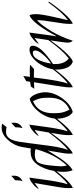

<svg xmlns="http://www.w3.org/2000/svg" viewBox="691 -1582 901 2323"><g transform="rotate(-90 1141.5 -420.5)"><path d="M29 10Q27 -14 27 -47Q27 -80 35 -137.5Q43 -195 61 -292.5Q79 -390 89 -453L19 -402L21 -413Q28 -423 40.5 -438.5Q53 -454 88 -482Q123 -510 154 -515Q148 -476 133 -364Q103 -136 74 -55L76 -52Q162 -113 286 -286L297 -279Q225 -174 152 -92.5Q79 -11 29 10ZM176 -735Q177 -727 177 -698Q177 -632 111 -598Q121 -625 123 -687Z M758 -851Q787 -851 807 -846L766 -792Q738 -798 707 -798Q676 -798 655 -783Q634 -768 622 -748Q610 -728 600.5 -694Q591 -660 587.5 -637.5Q584 -615 579.5 -577.5Q575 -540 570.5 -514Q566 -488 552.5 -375.5Q539 -263 525 -184Q511 -105 490 -54L493 -52Q577 -113 703 -286L713 -279Q641 -174 568 -92.5Q495 -11 446 10Q444 -14 444 -44.5Q444 -75 458.5 -155Q473 -235 475.5 -257Q478 -279 483 -288L480 -290Q476 -284 438 -222Q400 -160 379 -129Q358 -98 318.5 -54.5Q279 -11 244 8Q224 -35 224 -107.5Q224 -180 248 -278Q282 -390 334 -445.5Q386 -501 472 -501Q493 -501 506 -496L525 -606Q541 -698 609.5 -774.5Q678 -851 758 -851ZM435 -450Q367 -450 340.5 -414.5Q314 -379 302.5 -275Q291 -171 291 -131.5Q291 -92 301 -62Q435 -204 499 -440Q477 -450 435 -450Z M670 10Q668 -14 668 -47Q668 -80 676 -137.5Q684 -195 702 -292.5Q720 -390 730 -453L660 -402L662 -413Q669 -423 681.5 -438.5Q694 -454 729 -482Q764 -510 795 -515Q789 -476 774 -364Q744 -136 715 -55L717 -52Q803 -113 927 -286L938 -279Q866 -174 793 -92.5Q720 -11 670 10ZM817 -735Q818 -727 818 -698Q818 -632 752 -598Q762 -625 764 -687Z M1187 -325Q1187 -222 1115 -120Q1043 -18 949 9Q911 -8 889 -65Q867 -122 867 -178Q867 -286 938.5 -385.5Q1010 -485 1105 -512Q1141 -495 1164 -436Q1187 -377 1187 -325ZM933 -227Q933 -188 935 -164Q940 -96 976 -31Q1121 -93 1121 -276Q1121 -315 1119 -340Q1114 -407 1078 -472Q1001 -437 967 -376.5Q933 -316 933 -227Z M1373 -509Q1423 -511 1454 -511Q1485 -511 1520 -507L1467 -459Q1427 -461 1401 -461H1365L1360 -422Q1325 -134 1292 -54L1295 -52Q1391 -121 1523 -311L1533 -305Q1458 -193 1379.5 -102.5Q1301 -12 1248 10Q1246 -14 1246 -30.5Q1246 -47 1248 -68Q1250 -89 1255.5 -127Q1261 -165 1266.5 -200.5Q1272 -236 1284.5 -313Q1297 -390 1308 -460Q1279 -460 1229 -456L1256 -498Q1283 -503 1314 -506L1321 -553L1384 -589Z M1665 -474Q1615 -474 1582 -412Q1549 -350 1534 -254Q1596 -294 1644 -351Q1692 -408 1692 -441Q1692 -474 1665 -474ZM1750 -474Q1750 -377 1529 -230Q1528 -219 1528 -202Q1528 -89 1596 -39Q1695 -115 1818 -286L1828 -279Q1756 -174 1683 -92.5Q1610 -11 1561 10Q1511 -2 1486 -56.5Q1461 -111 1461 -185Q1461 -259 1499.5 -338Q1538 -417 1593.5 -465.5Q1649 -514 1699.5 -514Q1750 -514 1750 -474Z M2115 -514Q2132 -500 2132 -435Q2132 -370 2097 -216.5Q2062 -63 2060 -54L2063 -52Q2152 -116 2273 -286L2283 -279Q2214 -177 2140.5 -94Q2067 -11 2016 10Q2014 -14 2014 -28Q2014 -92 2036.5 -221Q2059 -350 2059 -418L2055 -420Q1995 -366 1925 -248.5Q1855 -131 1810 10Q1787 -16 1787 -54Q1787 -86 1829 -358L1843 -448L1840 -450L1774 -402L1776 -413Q1783 -423 1795.5 -438.5Q1808 -454 1843 -482Q1878 -510 1909 -515Q1902 -473 1888 -359.5Q1874 -246 1864 -192L1867 -190Q1926 -305 1992.5 -396.5Q2059 -488 2115 -514Z"/></g></svg>

Font: Felipa
Style: Regular
Weight: 400
Designer: Javier Alcaraz
Foundry: Fontstage
Version: Version 1.001